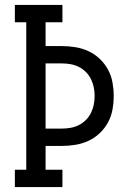

<svg xmlns="http://www.w3.org/2000/svg" viewBox="-20 -755 540 775"><path d="M40 0V-70H86V-665H40V-735H232V-665H164V-569H230Q257 -569 284.5 -564.5Q312 -560 337 -548.5Q362 -537 382.5 -517.5Q403 -498 416 -474Q429 -450 434 -422.5Q439 -395 439 -368Q439 -340 434 -312.5Q429 -285 416 -261Q403 -237 382.5 -217.5Q362 -198 337 -186.5Q312 -175 284.5 -170.5Q257 -166 230 -166H164V-70H232V0ZM164 -236H230Q247 -236 264.5 -239Q282 -242 298 -250Q314 -258 326.5 -270.5Q339 -283 347 -299Q355 -315 358.5 -332.5Q362 -350 362 -368Q362 -385 358.5 -402.5Q355 -420 347 -436Q339 -452 326.5 -464.5Q314 -477 298 -485Q282 -493 264.5 -496Q247 -499 230 -499H164Z"/></svg>

Font: Iosevka Curly Slab
Style: Regular
Weight: 400
Monospace: yes
Designer: Belleve Invis
Foundry: Belleve Invis
Version: Version 22.1.2; ttfautohint (v1.8.4)